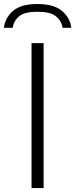

<svg xmlns="http://www.w3.org/2000/svg" viewBox="-59 -960 384 980"><path d="M102 0V-740H163.5V0ZM-39 -818Q-33 -869 7.2 -904.2Q47.5 -939.5 132 -939.5Q216.5 -939.5 257.8 -904Q299 -868.5 305 -818H260.5Q254.5 -854.5 226 -877.2Q197.5 -900 132 -900Q66.5 -900 39 -877.2Q11.5 -854.5 5.5 -818Z"/></svg>

Font: Encode Sans Expanded Light
Style: Regular
Weight: 300
Width: 7
Designer: Multiple Designers
Foundry: Impallari Type
Version: Version 3.000; ttfautohint (v1.8.3) -l 8 -r 50 -G 200 -x 14 